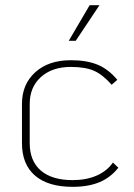

<svg xmlns="http://www.w3.org/2000/svg" viewBox="-20 -713 518 743"><path d="M65 -159V-311Q65 -387 116.5 -433.5Q168 -480 254 -480Q316 -480 358 -462.5Q400 -445 434 -404L412 -385Q378 -424 344 -439Q310 -454 254 -454Q182 -454 138.5 -415Q95 -376 95 -311V-159Q95 -90 138 -53Q181 -16 261 -16Q314 -16 354 -33.5Q394 -51 417 -84L438 -64Q408 -26 365 -8Q322 10 261 10Q166 10 115.5 -33.5Q65 -77 65 -159ZM327 -693H365L273 -555H246Z"/></svg>

Font: KoHo ExtraLight
Style: Regular
Weight: 275
Version: Version 1.000; ttfautohint (v1.6)